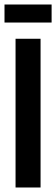

<svg xmlns="http://www.w3.org/2000/svg" viewBox="-20 -832 249 852"><path d="M49 0V-660H160V0ZM0 -732V-812H209V-732Z"/></svg>

Font: Bricolage Grotesque 48pt Medium
Style: Regular
Weight: 500
Designer: Mathieu Triay
Foundry: Atelier Triay
Version: Version 1.000; ttfautohint (v1.8.4.7-5d5b);gftools[0.9.32]